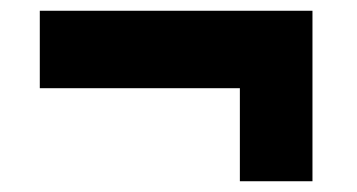

<svg xmlns="http://www.w3.org/2000/svg" viewBox="-20 -435 663 357"><path d="M54 -271H426V-98H561V-415H54Z"/></svg>

Font: RT Raleway ExtraBold
Style: Regular
Weight: 400
Designer: Matt McInerney, Pablo Impallari, Rodrigo Fuenzalida — Edited by Milan Moffatt in April 2016
Foundry: Matt McInerney, Pablo Impallari, Rodrigo Fuenzalida — Edited by Milan Moffatt in April 2016
Version: Version 3.001